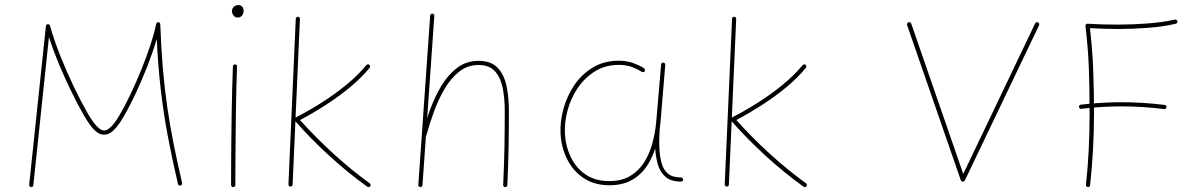

<svg xmlns="http://www.w3.org/2000/svg" viewBox="-20 -740 4807 768"><path d="M104 8.3Q107.4 8.8 110.1 6.6Q112.8 4.4 113.3 1L175.8 -591.8Q193.4 -537.1 217.5 -479.5Q241.7 -421.9 267.6 -369.4Q293.5 -316.9 316.4 -277.3Q329.6 -254.4 342.5 -237.3Q355.5 -220.2 368.7 -210.7Q381.8 -201.2 396.5 -201.2Q410.2 -201.2 422.4 -209.2Q434.6 -217.3 447 -232.4Q459.5 -247.6 472.2 -269.5Q497.1 -311.5 522.7 -366.2Q548.3 -420.9 570.6 -478Q592.8 -535.2 606.9 -584Q612.3 -473.6 623.3 -379.4Q634.3 -285.2 651.4 -194.6Q668.5 -104 691.9 -3.9Q692.9 -0.5 695.8 1.2Q698.7 2.9 702.1 2.4Q705.6 1.5 707.5 -1.5Q709.5 -4.4 708.5 -7.8Q689.5 -89.4 674.6 -163.8Q659.7 -238.3 648.9 -312.7Q638.2 -387.2 631.3 -468Q624.5 -548.8 621.1 -643.1Q621.1 -645.5 619.6 -647.9Q618.2 -650.4 615.2 -650.9Q611.8 -651.9 608.6 -649.9Q605.5 -647.9 604.5 -644Q597.7 -608.9 582.3 -561.8Q566.9 -514.6 546.1 -463.4Q525.4 -412.1 502.4 -363.8Q479.5 -315.4 457.5 -278.3Q438 -245.6 422.9 -231.7Q407.7 -217.8 396.5 -217.8Q371.1 -217.8 331.1 -286.1Q305.7 -330.1 276.6 -390.4Q247.6 -450.7 221.7 -515.4Q195.8 -580.1 180.2 -637.2Q179.7 -639.2 177.7 -640.9Q175.8 -642.6 173.3 -643.1Q169.9 -644 167 -641.8Q164.1 -639.6 163.6 -635.7L96.7 -1Q96.2 2.4 98.4 5.1Q100.6 7.8 104 8.3Z M907.7 -694.8Q907.7 -690.4 910.2 -684.6Q912.6 -678.7 918 -674.3Q923.3 -669.9 931.6 -669.9Q938.5 -669.9 943.6 -673.6Q948.7 -677.2 951.7 -683.6Q954.6 -689.9 954.6 -698.2Q954.6 -702.6 952.4 -707.5Q950.2 -712.4 945.8 -716.1Q941.4 -719.7 934.1 -719.7Q925.8 -719.7 919.9 -716.3Q914.1 -712.9 910.9 -707.3Q907.7 -701.7 907.7 -694.8ZM920.4 -482.4Q917 -482.4 914.3 -480.5Q911.6 -478.5 911.6 -474.6Q910.2 -439.9 908.9 -391.4Q907.7 -342.8 906.7 -287.6Q905.8 -232.4 905.3 -178Q904.8 -123.5 904.5 -77.1Q904.3 -30.8 904.3 0Q904.3 3.4 906.7 5.9Q909.2 8.3 912.6 8.3Q916.5 8.3 918.9 5.9Q921.4 3.4 921.4 0Q921.4 -30.8 921.6 -77.1Q921.9 -123.5 922.4 -178Q922.9 -232.4 923.6 -287.4Q924.3 -342.3 925.5 -390.9Q926.8 -439.5 928.2 -473.6Q928.2 -477.5 926.3 -480Q924.3 -482.4 920.4 -482.4Z M1460.9 4.9Q1462.9 2 1462.4 -1.5Q1461.9 -4.9 1459 -6.8Q1385.7 -59.6 1313.2 -125.7Q1240.7 -191.9 1180.2 -259.8Q1230 -286.1 1281.7 -319.3Q1333.5 -352.5 1379.6 -390.6Q1425.8 -428.7 1458.5 -468.8Q1460.9 -471.2 1460.2 -475.1Q1459.5 -479 1457 -481Q1454.6 -483.4 1451.2 -482.7Q1447.8 -481.9 1445.3 -479.5Q1412.6 -439.5 1365.5 -400.9Q1318.4 -362.3 1265.6 -328.9Q1212.9 -295.4 1162.6 -270Q1160.6 -269 1159.4 -266.6Q1158.2 -264.2 1158.2 -261.5Q1158.2 -258.8 1160.2 -256.3Q1221.7 -186 1296.9 -117.2Q1372.1 -48.3 1449.2 6.8Q1451.7 8.8 1455.3 8.3Q1459 7.8 1460.9 4.9ZM1171.9 -672.9Q1168.5 -672.9 1165.8 -670.9Q1163.1 -668.9 1163.1 -665L1133.8 -2.4Q1133.8 1 1136 3.7Q1138.2 6.3 1141.6 6.3Q1145.5 6.3 1147.9 4.2Q1150.4 2 1150.4 -1.5L1179.7 -664.1Q1179.7 -668 1177.7 -670.4Q1175.8 -672.9 1171.9 -672.9Z M1668.9 -203.6Q1668 -199.7 1669.4 -196.5Q1670.9 -193.4 1675.3 -192.4Q1679.2 -191.9 1682.1 -193.8Q1685.1 -195.8 1685.5 -198.7Q1697.8 -243.7 1715.6 -292.7Q1733.4 -341.8 1758.3 -384.3Q1783.2 -426.8 1816.7 -453.4Q1850.1 -480 1894 -480Q1939 -480 1961.4 -453.1Q1983.9 -426.3 1991.5 -384.5Q1999 -342.8 1999 -297.4Q1999 -223.1 1997.8 -152.6Q1996.6 -82 1992.7 -0.5Q1992.7 3.4 1994.9 5.9Q1997.1 8.3 2001 8.3Q2004.4 8.3 2006.8 6.1Q2009.3 3.9 2009.3 0.5Q2013.2 -81.1 2014.4 -152.1Q2015.6 -223.1 2015.6 -297.4Q2015.6 -348.1 2006.6 -393.8Q1997.6 -439.5 1971.4 -468Q1945.3 -496.6 1894 -496.6Q1845.7 -496.6 1809.1 -469Q1772.5 -441.4 1745.8 -397.2Q1719.2 -353 1700.4 -301.8Q1681.6 -250.5 1668.9 -203.6ZM1661.1 8.3Q1665 8.3 1667.2 6.1Q1669.4 3.9 1669.9 0.5L1717.3 -676.3Q1717.8 -680.2 1715.3 -682.6Q1712.9 -685.1 1709.5 -685.5Q1706.1 -686 1703.6 -683.3Q1701.2 -680.7 1700.7 -677.2L1653.3 -0.5Q1652.8 2.9 1655.3 5.6Q1657.7 8.3 1661.1 8.3Z M2611.3 -234.4Q2607.9 -234.9 2605.5 -232.7Q2603 -230.5 2602.5 -227.1Q2601.6 -214.4 2600.8 -200.7Q2600.1 -187 2600.3 -172.6Q2600.6 -158.2 2601.1 -143.1Q2603 -112.3 2611.3 -82.5Q2619.6 -52.7 2641.4 -33.2Q2663.1 -13.7 2704.1 -13.7Q2708 -13.7 2710.4 -16.1Q2712.9 -18.6 2712.4 -22Q2711.9 -25.9 2709.5 -28.1Q2707 -30.3 2703.1 -30.3Q2669.4 -30.3 2651.6 -45.7Q2633.8 -61 2626.7 -86.7Q2619.6 -112.3 2617.7 -143.1Q2617.2 -157.7 2616.9 -170.9Q2616.7 -184.1 2617.4 -197.5Q2618.2 -210.9 2619.1 -225.1Q2619.6 -229 2617.2 -231.4Q2614.7 -233.9 2611.3 -234.4ZM2417 -15.6Q2361.8 -15.6 2323.2 -41.5Q2284.7 -67.4 2263.7 -110.6Q2242.7 -153.8 2239.7 -204.6Q2237.3 -251 2250.5 -299.3Q2263.7 -347.7 2291.5 -388.7Q2319.3 -429.7 2360.6 -455.1Q2401.9 -480.5 2455.6 -480.5Q2486.3 -480.5 2509.5 -471.4Q2532.7 -462.4 2546.9 -452.6Q2549.8 -450.7 2553.5 -451.4Q2557.1 -452.1 2559.1 -455.1Q2561 -458 2559.8 -461.7Q2558.6 -465.3 2555.7 -467.3Q2540 -477.5 2514.2 -487.3Q2488.3 -497.1 2454.6 -497.1Q2396 -497.1 2351.3 -470Q2306.6 -442.9 2277.1 -399.2Q2247.6 -355.5 2233.6 -304.2Q2219.7 -252.9 2222.2 -204.6Q2225.1 -150.9 2248.3 -103.8Q2271.5 -56.6 2314.2 -27.8Q2356.9 1 2418 1Q2472.2 1 2509.8 -21.2Q2547.4 -43.5 2570.6 -80.6Q2593.8 -117.7 2606 -162.6Q2618.2 -207.5 2622.1 -252.4L2641.1 -480.5Q2641.6 -483.9 2639.2 -486.6Q2636.7 -489.3 2633.3 -489.7Q2629.9 -490.2 2627.4 -488Q2625 -485.8 2624.5 -482.4L2605 -254.4Q2601.1 -210 2589.6 -167.2Q2578.1 -124.5 2556.4 -90.3Q2534.7 -56.2 2500.5 -35.9Q2466.3 -15.6 2417 -15.6Z M3206.1 4.9Q3208 2 3207.5 -1.5Q3207 -4.9 3204.1 -6.8Q3130.9 -59.6 3058.3 -125.7Q2985.8 -191.9 2925.3 -259.8Q2975.1 -286.1 3026.9 -319.3Q3078.6 -352.5 3124.8 -390.6Q3170.9 -428.7 3203.6 -468.8Q3206.1 -471.2 3205.3 -475.1Q3204.6 -479 3202.1 -481Q3199.7 -483.4 3196.3 -482.7Q3192.9 -481.9 3190.4 -479.5Q3157.7 -439.5 3110.6 -400.9Q3063.5 -362.3 3010.7 -328.9Q2958 -295.4 2907.7 -270Q2905.8 -269 2904.5 -266.6Q2903.3 -264.2 2903.3 -261.5Q2903.3 -258.8 2905.3 -256.3Q2966.8 -186 3042 -117.2Q3117.2 -48.3 3194.3 6.8Q3196.8 8.8 3200.4 8.3Q3204.1 7.8 3206.1 4.9ZM2917 -672.9Q2913.6 -672.9 2910.9 -670.9Q2908.2 -668.9 2908.2 -665L2878.9 -2.4Q2878.9 1 2881.1 3.7Q2883.3 6.3 2886.7 6.3Q2890.6 6.3 2893.1 4.2Q2895.5 2 2895.5 -1.5L2924.8 -664.1Q2924.8 -668 2922.9 -670.4Q2920.9 -672.9 2917 -672.9Z M3613.8 -650.9Q3610.4 -649.9 3608.9 -646.5Q3607.4 -643.1 3608.4 -639.6L3823.2 -19Q3824.2 -15.6 3827.9 -14.2Q3831.5 -12.7 3835 -14.2Q3836.4 -15.1 3837.6 -16.1Q3838.9 -17.1 3839.4 -18.1L4136.2 -638.7Q4137.7 -642.1 4136.7 -645.5Q4135.7 -648.9 4132.3 -650.4Q4128.9 -651.9 4125.5 -650.9Q4122.1 -649.9 4120.6 -646.5L3833 -44.4L3625 -645.5Q3624 -648.9 3620.6 -650.4Q3617.2 -651.9 3613.8 -650.9Z M4295.9 -312Q4296.4 -308.6 4299.1 -306.4Q4301.8 -304.2 4305.2 -304.7Q4344.7 -309.6 4384.8 -312Q4424.8 -314.5 4464.8 -314.5Q4507.8 -314.5 4551 -311.8Q4594.2 -309.1 4636.7 -303.7Q4640.1 -303.2 4642.8 -305.4Q4645.5 -307.6 4646 -311Q4646.5 -314.5 4644.3 -317.1Q4642.1 -319.8 4638.7 -320.3Q4595.7 -325.7 4552 -328.4Q4508.3 -331.1 4464.8 -331.1Q4424.3 -331.1 4384 -328.6Q4343.8 -326.2 4303.2 -321.3Q4299.8 -320.8 4297.6 -318.1Q4295.4 -315.4 4295.9 -312ZM4689.5 -655.3Q4689 -658.7 4685.8 -660.6Q4682.6 -662.6 4679.2 -661.6Q4630.9 -650.9 4571 -646.2Q4511.2 -641.6 4453.6 -641.6Q4422.4 -641.6 4391.6 -642.3Q4360.8 -643.1 4330.6 -645Q4327.6 -645.5 4325.4 -643.8Q4323.2 -642.1 4322.5 -639.9Q4321.8 -637.7 4321.8 -635.7Q4332.5 -547.9 4335.4 -465.8Q4338.4 -383.8 4338.4 -284.7Q4338.4 -210 4334.7 -137.9Q4331.1 -65.9 4323.7 -1Q4323.2 2.4 4325.4 5.1Q4327.6 7.8 4331.1 8.3Q4334.5 8.8 4337.2 6.6Q4339.8 4.4 4340.3 1Q4347.7 -64.5 4351.8 -137Q4356 -209.5 4356 -284.7Q4356 -380.9 4352.8 -461.4Q4349.6 -542 4339.8 -627.4Q4367.7 -626 4396.5 -625Q4425.3 -624 4453.6 -624Q4511.7 -624 4572.5 -628.7Q4633.3 -633.3 4683.1 -645Q4686.5 -646 4688.5 -648.9Q4690.4 -651.9 4689.5 -655.3Z"/></svg>

Font: Mikhak VF
Style: Regular
Weight: 100
Designer: Amin Abedi
Version: Version 3.001